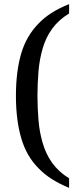

<svg xmlns="http://www.w3.org/2000/svg" viewBox="-20 -780 386 928"><path d="M314 82V128C253 103 203 72 166 33C128 -5 100 -53 83 -111C66 -168 57 -237 57 -317C57 -397 66 -466 83 -523C100 -580 128 -627 166 -666C203 -705 253 -736 314 -760V-715C280 -694 253 -670 232 -641C211 -612 196 -580 186 -545C176 -510 169 -473 166 -435C163 -396 161 -357 161 -317C161 -277 163 -238 166 -200C169 -161 176 -124 186 -90C196 -55 211 -22 232 7C253 36 280 61 314 82Z"/></svg>

Font: NameLogos Serif
Style: Regular
Weight: 500
Version: Version 0.1